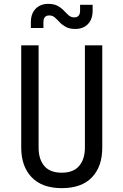

<svg xmlns="http://www.w3.org/2000/svg" viewBox="-20 -965 640 995"><path d="M300 10Q198 10 144 -46.5Q90 -103 90 -200V-730H180V-200Q180 -140 209.5 -105Q239 -70 300 -70Q360 -70 390 -105Q420 -140 420 -200V-730H510V-200Q510 -102 456.5 -46Q403 10 300 10ZM370 -815Q340 -815 321 -825.5Q302 -836 289 -850Q276 -864 264 -874.5Q252 -885 235 -885Q205 -885 205 -850V-820H140V-850Q140 -895 165 -920Q190 -945 230 -945Q260 -945 279 -934.5Q298 -924 311 -910Q324 -896 336 -885.5Q348 -875 365 -875Q395 -875 395 -910V-940H460V-910Q460 -865 435.5 -840Q411 -815 370 -815Z"/></svg>

Font: Tiny
Style: Regular
Weight: 400
Designer: Philipp Nurullin, Konstantin Bulenkov
Foundry: JetBrains
Version: Version 2.251; ttfautohint (v1.8.4.7-5d5b)